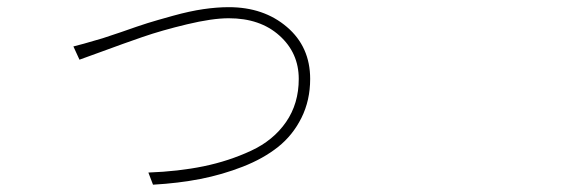

<svg xmlns="http://www.w3.org/2000/svg" viewBox="-20 -504 1540 525"><path d="M180.7 -377Q198.2 -380.9 260.7 -399.4L310.5 -416Q360.4 -433.6 383.8 -440.9Q407.2 -448.2 453.1 -460.9Q499 -473.6 536.1 -479Q573.2 -484.4 605.5 -484.4Q701.2 -484.4 764.6 -430.2Q828.1 -376 828.1 -288.1Q828.1 -229.5 804.2 -181.6Q780.3 -133.8 740.2 -102.1Q700.2 -70.3 644 -48.3Q587.9 -26.4 527.8 -14.6Q467.8 -2.9 398.4 1L385.7 -32.2Q467.8 -35.2 536.6 -49.3Q605.5 -63.5 666.5 -91.8Q727.5 -120.1 762.2 -170.4Q796.9 -220.7 796.9 -288.1Q796.9 -359.4 744.1 -406.7Q691.4 -454.1 605.5 -454.1Q560.5 -454.1 491.2 -437.5Q421.9 -420.9 369.6 -402.8Q317.4 -384.8 259.3 -363.3Q201.2 -341.8 197.3 -340.8Z"/></svg>

Font: Bpmf Zihi Sans ExtraLight
Style: ExtraLight
Weight: 250
Foundry: But Ko
Version: Version 1.320